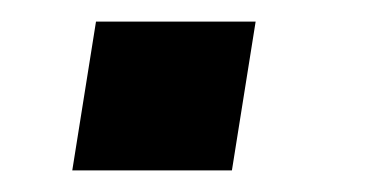

<svg xmlns="http://www.w3.org/2000/svg" viewBox="-20 -158 362 178"><path d="M47 0 69 -138H217L195 0Z"/></svg>

Font: Nunito Sans 7pt Expanded SemiBold
Style: Italic
Weight: 600
Width: 7
Italic angle: -9°
Designer: Vernon Adams
Foundry: Vernon Adams
Version: Version 3.101;gftools[0.9.27]